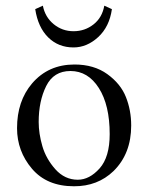

<svg xmlns="http://www.w3.org/2000/svg" viewBox="-20 -646 522 676"><path d="M130.9 -626Q138.7 -585.9 168.9 -561Q199.2 -536.1 239 -536.1Q278.8 -536.1 309.3 -560.1Q339.8 -584 347.2 -626L374 -613.8Q365.2 -551.8 325.7 -515.4Q286.1 -479 238.8 -479Q185.5 -479 149.7 -514.4Q113.8 -549.8 104 -613.8ZM40 -194.8Q40 -290 92.8 -352.1Q149.9 -418.9 242.2 -418.9Q311 -418.9 357.9 -385Q404.8 -351.1 423.3 -304.4Q441.9 -257.8 441.9 -204.1Q441.9 -105 379.9 -43.9Q323.7 10.3 240.2 9.8Q145 9.8 92.5 -52Q40 -113.8 40 -194.8ZM228 -396Q168.9 -396 142.6 -343Q116.2 -290 116.2 -216.8Q116.2 -175.8 129.2 -131.3Q142.1 -86.9 175 -50Q208 -13.2 253.9 -13.2Q294.9 -13.2 330.6 -53Q366.2 -92.8 366.2 -173.8Q366.2 -275.9 328.1 -335.9Q290 -396 228 -396Z"/></svg>

Font: Linux Libertine Display
Style: Regular
Weight: 400
Designer: Philipp H. Poll
Foundry: Philipp H. Poll
Version: Version 5.0.9